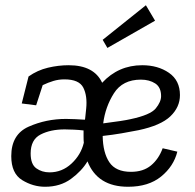

<svg xmlns="http://www.w3.org/2000/svg" viewBox="-20 -703 745 733"><path d="M572 -624 390 -520 372 -551 537 -683ZM226 -400Q204 -400 184 -394Q164 -388 143 -378L118 -301L63 -308L89 -411Q123 -435 163 -444.5Q203 -454 242 -454Q339 -454 370 -387Q432 -454 523 -454Q583 -454 625 -425Q667 -396 667 -340Q667 -294 630.5 -259Q594 -224 509 -206Q479 -200 444 -194Q409 -188 372 -184Q373 -120 397.5 -83.5Q422 -47 480 -47Q527 -47 556.5 -71.5Q586 -96 601 -137L657 -124Q643 -68 595 -29Q547 10 469 10Q352 10 314 -87Q292 -50 251 -20Q210 10 152 10Q106 10 64.5 -15.5Q23 -41 23 -107Q23 -190 89.5 -219.5Q156 -249 232 -249Q248 -249 268 -248Q288 -247 304 -246Q304 -247 304.5 -247.5Q305 -248 305 -250L309 -288Q314 -337 298 -368.5Q282 -400 226 -400ZM518 -399Q448 -399 415 -347Q382 -295 374 -232Q453 -242 478 -248Q554 -264 574.5 -289Q595 -314 595 -336Q595 -370 572.5 -384.5Q550 -399 518 -399ZM169 -45Q217 -45 253 -78.5Q289 -112 300 -158Q299 -166 299 -183V-205Q282 -207 262 -208Q242 -209 227 -209Q173 -209 135 -189.5Q97 -170 97 -117Q97 -76 118.5 -60.5Q140 -45 169 -45Z"/></svg>

Font: Zilla Slab Regular
Style: Italic
Weight: 400
Italic angle: -6°
Designer: Typotheque.com
Foundry: Typotheque type foundry
Version: Version 1.1; 2017; ttfautohint (v1.6)